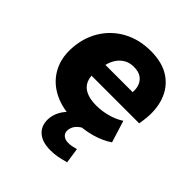

<svg xmlns="http://www.w3.org/2000/svg" viewBox="-194 -632 959 959"><g transform="rotate(45 285.0 -153.0)"><path d="M299 11Q214 11 153.5 -18.5Q93 -48 61 -102Q29 -156 31 -227Q34 -310 72 -373Q110 -436 174.5 -471Q239 -506 320 -506Q403 -506 455 -471Q507 -436 528.5 -375Q550 -314 539 -237L535 -209H176L189 -296H415L400 -283Q405 -315 397 -339Q389 -363 369.5 -376.5Q350 -390 317 -390Q285 -390 262 -375.5Q239 -361 225 -336.5Q211 -312 206 -281L200 -245Q194 -204 205.5 -176Q217 -148 246 -134Q275 -120 320 -120Q360 -120 400 -131Q440 -142 470 -162L506 -46Q467 -19 413 -4Q359 11 299 11ZM316 200Q258 200 227.5 173Q197 146 198 100Q200 51 234.5 11Q269 -29 321 -48L365 0Q345 8 331.5 20Q318 32 312 45Q306 58 306 70Q305 89 318.5 100Q332 111 352 111Q367 111 379 108.5Q391 106 406 102L418 183Q386 192 364 196Q342 200 316 200Z"/></g></svg>

Font: Nunito Sans 11pt Black
Style: Italic
Weight: 900
Italic angle: -9°
Version: Version 3.101;gftools[0.9.27]